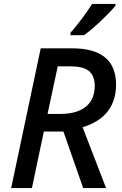

<svg xmlns="http://www.w3.org/2000/svg" viewBox="-20 -961 624 981"><path d="M340 -794V-781H409C460 -817 542 -896 570 -932V-941H451C421 -895 375 -831 340 -794ZM37 0H143L204 -289H304L405 0H522L402 -311C519 -346 573 -423 573 -529C573 -653 496 -714 350 -714H188ZM289 -379H223L275 -622H340C422 -622 464 -595 464 -522C464 -435 408 -379 289 -379Z"/></svg>

Font: Noto Sans Medium
Style: Italic
Weight: 500
Italic angle: -12°
Designer: Monotype Design Team
Foundry: Monotype Imaging Inc.
Version: Version 2.013